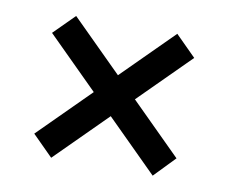

<svg xmlns="http://www.w3.org/2000/svg" viewBox="-53 -562 615 516"><g transform="rotate(10 254.5 -304.5)"><path d="M116 -111 60 -167 392 -498 448 -442ZM393 -111 60 -442 116 -498 448 -168Z"/></g></svg>

Font: Bricolage Grotesque 18pt
Style: Regular
Weight: 400
Version: Version 1.001;gftools[0.9.33.dev8+g029e19f]